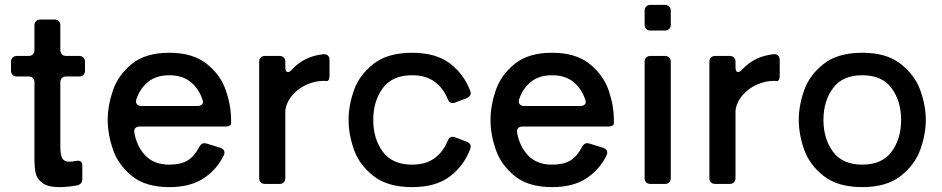

<svg xmlns="http://www.w3.org/2000/svg" viewBox="-20 -753 3858 786"><path d="M328 -500V-464Q328 -453 321.5 -446.5Q315 -440 304 -440H251Q240 -440 233.5 -433.5Q227 -427 227 -416V-152Q227 -119 235 -105Q243 -91 264 -91Q275 -91 290 -94Q293 -95 299 -95Q317 -95 317 -74V-21Q317 1 296 6Q255 13 223 13Q176 13 153.5 -4Q131 -21 126 -44Q121 -67 121 -104V-416Q121 -427 114.5 -433.5Q108 -440 97 -440H49Q38 -440 31.5 -446.5Q25 -453 25 -464V-500Q25 -511 31.5 -517.5Q38 -524 49 -524H97Q108 -524 114.5 -530.5Q121 -537 121 -548V-649Q121 -660 127.5 -666.5Q134 -673 145 -673H203Q214 -673 220.5 -666.5Q227 -660 227 -649V-548Q227 -537 233.5 -530.5Q240 -524 251 -524H304Q315 -524 321.5 -517.5Q328 -511 328 -500Z M902 -235H552Q540 -235 534 -228.5Q528 -222 530 -209Q541 -151 576.5 -115Q612 -79 673 -79Q720 -79 748 -96Q776 -113 796 -152Q804 -167 817 -167Q819 -167 827 -165L882 -148Q899 -142 899 -129Q899 -123 896 -117Q868 -59 813.5 -23Q759 13 673 13Q576 13 520 -32.5Q464 -78 442.5 -140.5Q421 -203 421 -262Q421 -321 442.5 -383.5Q464 -446 520 -491.5Q576 -537 673 -537Q770 -537 826.5 -491.5Q883 -446 904.5 -383.5Q926 -321 926 -262V-249Q926 -235 902 -235ZM538 -346Q537 -343 537 -337Q537 -329 543 -324Q549 -319 559 -319H788Q801 -319 807 -325.5Q813 -332 810 -342Q795 -389 761 -417Q727 -445 673 -445Q620 -445 586.5 -418Q553 -391 538 -346Z M1148 -500V-478Q1148 -458 1159 -458Q1166 -458 1175 -468Q1225 -523 1304 -531Q1316 -532 1322.5 -525.5Q1329 -519 1329 -507V-445Q1329 -421 1317 -421Q1313 -422 1305 -422Q1271 -422 1236.5 -407Q1202 -392 1177.5 -364Q1153 -336 1148 -301V-24Q1148 -13 1141.5 -6.5Q1135 0 1124 0H1065Q1054 0 1047.5 -6.5Q1041 -13 1041 -24V-500Q1041 -511 1047.5 -517.5Q1054 -524 1065 -524H1124Q1135 -524 1141.5 -517.5Q1148 -511 1148 -500Z M1833 -193Q1839 -193 1843 -191L1890 -173Q1907 -167 1907 -153Q1907 -151 1905 -143Q1879 -74 1821.5 -30.5Q1764 13 1667 13Q1567 13 1509 -32.5Q1451 -78 1429 -140.5Q1407 -203 1407 -262Q1407 -321 1429 -383.5Q1451 -446 1509 -491.5Q1567 -537 1667 -537Q1764 -537 1821.5 -493.5Q1879 -450 1905 -381Q1907 -375 1907 -371Q1907 -359 1890 -351L1843 -333Q1839 -331 1833 -331Q1819 -331 1813 -347Q1795 -392 1759 -418.5Q1723 -445 1667 -445Q1586 -445 1547 -392Q1508 -339 1508 -262Q1508 -185 1547 -132Q1586 -79 1667 -79Q1723 -79 1759 -105.5Q1795 -132 1813 -177Q1819 -193 1833 -193Z M2469 -235H2119Q2107 -235 2101 -228.5Q2095 -222 2097 -209Q2108 -151 2143.5 -115Q2179 -79 2240 -79Q2287 -79 2315 -96Q2343 -113 2363 -152Q2371 -167 2384 -167Q2386 -167 2394 -165L2449 -148Q2466 -142 2466 -129Q2466 -123 2463 -117Q2435 -59 2380.5 -23Q2326 13 2240 13Q2143 13 2087 -32.5Q2031 -78 2009.5 -140.5Q1988 -203 1988 -262Q1988 -321 2009.5 -383.5Q2031 -446 2087 -491.5Q2143 -537 2240 -537Q2337 -537 2393.5 -491.5Q2450 -446 2471.5 -383.5Q2493 -321 2493 -262V-249Q2493 -235 2469 -235ZM2105 -346Q2104 -343 2104 -337Q2104 -329 2110 -324Q2116 -319 2126 -319H2355Q2368 -319 2374 -325.5Q2380 -332 2377 -342Q2362 -389 2328 -417Q2294 -445 2240 -445Q2187 -445 2153.5 -418Q2120 -391 2105 -346Z M2702 -628H2643Q2632 -628 2625.5 -634.5Q2619 -641 2619 -652V-709Q2619 -720 2625.5 -726.5Q2632 -733 2643 -733H2702Q2713 -733 2719.5 -726.5Q2726 -720 2726 -709V-652Q2726 -641 2719.5 -634.5Q2713 -628 2702 -628ZM2702 0H2643Q2632 0 2625.5 -6.5Q2619 -13 2619 -24V-500Q2619 -511 2625.5 -517.5Q2632 -524 2643 -524H2702Q2713 -524 2719.5 -517.5Q2726 -511 2726 -500V-24Q2726 -13 2719.5 -6.5Q2713 0 2702 0Z M2991 -500V-478Q2991 -458 3002 -458Q3009 -458 3018 -468Q3068 -523 3147 -531Q3159 -532 3165.5 -525.5Q3172 -519 3172 -507V-445Q3172 -421 3160 -421Q3156 -422 3148 -422Q3114 -422 3079.5 -407Q3045 -392 3020.5 -364Q2996 -336 2991 -301V-24Q2991 -13 2984.5 -6.5Q2978 0 2967 0H2908Q2897 0 2890.5 -6.5Q2884 -13 2884 -24V-500Q2884 -511 2890.5 -517.5Q2897 -524 2908 -524H2967Q2978 -524 2984.5 -517.5Q2991 -511 2991 -500Z M3250 -262Q3250 -321 3272 -383.5Q3294 -446 3352 -491.5Q3410 -537 3510 -537Q3609 -537 3667 -491.5Q3725 -446 3747.5 -383.5Q3770 -321 3770 -262Q3770 -203 3747.5 -140.5Q3725 -78 3667 -32.5Q3609 13 3510 13Q3410 13 3352 -32.5Q3294 -78 3272 -140.5Q3250 -203 3250 -262ZM3669 -262Q3669 -339 3630 -392Q3591 -445 3510 -445Q3429 -445 3390 -392Q3351 -339 3351 -262Q3351 -185 3390 -132Q3429 -79 3510 -79Q3591 -79 3630 -132Q3669 -185 3669 -262Z"/></svg>

Font: Shippori Gothic B2 Bold
Style: Regular
Weight: 700
Designer: FONTDASU
Foundry: FONTDASU / Google Inc. / but / Adobe
Version: Version 1.130